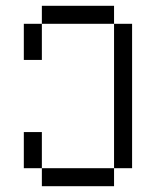

<svg xmlns="http://www.w3.org/2000/svg" viewBox="-20 -645 540 665"><path d="M125 -62.5V0H375V-62.5ZM125 -62.5Q125 -62.5 125 -187.5H62.5Q62.5 -187.5 62.5 -62.5ZM375 -62.5H437.5Q437.5 -62.5 437.5 -562.5H375Q375 -562.5 375 -62.5ZM62.5 -562.5Q62.5 -562.5 62.5 -437.5H125Q125 -437.5 125 -562.5ZM125 -562.5H375V-625H125Z"/></svg>

Font: Unifont
Style: Regular
Weight: 500
Version: Version 13.0.05